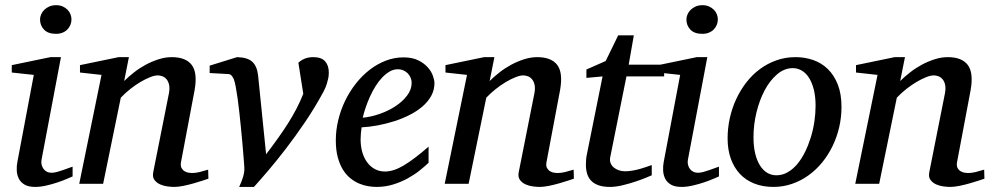

<svg xmlns="http://www.w3.org/2000/svg" viewBox="-20 -717 3863 749"><path d="M263.2 -28.8Q257.3 -26.4 241.7 -19.5Q226.1 -12.7 205.1 -5.6Q184.1 1.5 160.9 6.8Q137.7 12.2 117.2 12.2Q91.3 12.2 76.2 3.4Q61 -5.4 53.7 -19.5Q46.4 -33.7 45.4 -51.3Q44.4 -68.8 47.9 -85.9L111.8 -424.8L25.9 -434.1V-462.9L176.8 -494.1H217.8L142.1 -94.2Q140.1 -84 142.3 -74.7Q144.5 -65.4 149.7 -58.3Q154.8 -51.3 162.8 -47.1Q170.9 -43 181.2 -43Q189.9 -43 201.9 -46.1Q213.9 -49.3 225.8 -53.5Q237.8 -57.6 248 -61.5Q258.3 -65.4 263.2 -66.9ZM258.8 -641.1Q258.8 -629.9 254.6 -619.9Q250.5 -609.9 242.9 -602.1Q235.4 -594.2 224.1 -589.6Q212.9 -585 198.2 -585Q167.5 -585 151.9 -601.3Q136.2 -617.7 136.2 -641.1Q136.2 -650.9 140.4 -660.6Q144.5 -670.4 152.6 -678.5Q160.6 -686.5 172.4 -691.7Q184.1 -696.8 199.2 -696.8Q213.4 -696.8 224.4 -691.9Q235.4 -687 243.2 -679.2Q251 -671.4 254.9 -661.4Q258.8 -651.4 258.8 -641.1Z M793 -20Q786.6 -17.6 770.8 -12.5Q754.9 -7.3 735.4 -1.7Q715.8 3.9 695.3 8.1Q674.8 12.2 659.2 12.2Q650.4 12.2 635 10.5Q619.6 8.8 605.5 2.7Q591.3 -3.4 582.5 -15.1Q573.7 -26.9 578.1 -46.9L639.2 -354Q642.6 -374 639.4 -387.2Q636.2 -400.4 629.2 -408.4Q622.1 -416.5 612.8 -419.7Q603.5 -422.9 595.2 -422.9Q583 -422.9 565.2 -415.8Q547.4 -408.7 527.6 -397Q507.8 -385.3 487.8 -369.4Q467.8 -353.5 451.2 -335.9L382.3 0H289.1L376 -424.8L292 -434.1V-462.9L442.9 -494.1H482.9L464.4 -400.9Q481 -417.5 502.4 -434.3Q523.9 -451.2 548.3 -464.4Q572.8 -477.5 598.9 -485.8Q625 -494.1 649.9 -494.1Q704.6 -494.1 727.8 -463.9Q751 -433.6 739.3 -366.2L686 -84Q683.6 -69.8 688.2 -61.5Q692.9 -53.2 700.4 -48.8Q708 -44.4 716.3 -43.2Q724.6 -42 729 -42Q742.7 -42 758.8 -45.9Q774.9 -49.8 792 -55.2Z M1262.7 -434.1Q1262.7 -421.4 1260.3 -410.2Q1257.8 -398.9 1254.6 -389.2Q1251.5 -379.4 1247.8 -371.6Q1244.1 -363.8 1241.7 -358.9Q1208.5 -297.4 1170.4 -241.2Q1132.3 -185.1 1095.7 -137.5Q1059.1 -89.8 1026.4 -51.5Q993.7 -13.2 970.7 12.2H913.1Q923.3 -9.8 928.7 -28.6Q934.1 -47.4 933.1 -64Q933.1 -65.4 932.1 -78.9Q931.2 -92.3 929.4 -113.5Q927.7 -134.8 925.3 -162.1Q922.9 -189.5 919.9 -218.8Q917 -248 913.8 -277.6Q910.6 -307.1 907 -332.8Q903.3 -358.4 899.7 -378.2Q896 -397.9 892.1 -408.2Q887.2 -418.5 882.3 -423.3Q877.4 -428.2 869.1 -428.2L797.9 -432.1V-460.9L904.8 -494.1Q945.8 -493.2 964.4 -475.8Q982.9 -458.5 986.8 -422.9L1018.1 -115.2Q1043.5 -148.4 1064.9 -178.5Q1086.4 -208.5 1104.2 -236.8Q1122.1 -265.1 1136.7 -293.2Q1151.4 -321.3 1163.1 -351.1L1144 -472.2Q1153.8 -481.9 1168.5 -488Q1183.1 -494.1 1201.7 -494.1Q1233.9 -494.1 1248.3 -477.8Q1262.7 -461.4 1262.7 -434.1Z M1585.9 -394Q1585.9 -403.8 1582 -413.3Q1578.1 -422.9 1571.3 -430.2Q1564.5 -437.5 1554.2 -442.1Q1543.9 -446.8 1531.7 -446.8Q1515.1 -446.8 1500 -438Q1484.9 -429.2 1470.9 -414.6Q1457 -399.9 1445.1 -380.9Q1433.1 -361.8 1423.6 -340.8Q1414.1 -319.8 1406.7 -298.3Q1399.4 -276.9 1395 -257.8Q1426.8 -260.7 1460.7 -272.5Q1494.6 -284.2 1522.5 -302.5Q1550.3 -320.8 1568.1 -344.2Q1585.9 -367.7 1585.9 -394ZM1674.8 -393.1Q1674.8 -365.7 1662.1 -342.8Q1649.4 -319.8 1627.7 -301.3Q1606 -282.7 1577.4 -268.3Q1548.8 -253.9 1517.3 -243.9Q1485.8 -233.9 1453.1 -227.8Q1420.4 -221.7 1390.6 -220.2Q1389.2 -210.4 1387.9 -196.8Q1386.7 -183.1 1386.7 -173.8Q1386.7 -146.5 1393.3 -123.5Q1399.9 -100.6 1412.4 -83.7Q1424.8 -66.9 1442.4 -57.4Q1460 -47.9 1481.9 -47.9Q1515.6 -47.9 1556.2 -72.3Q1596.7 -96.7 1651.9 -145V-82Q1637.7 -68.4 1617.2 -52Q1596.7 -35.6 1570.6 -21.2Q1544.4 -6.8 1513.7 2.7Q1482.9 12.2 1448.7 12.2Q1433.6 12.2 1415.8 9.3Q1397.9 6.3 1380.4 -1.2Q1362.8 -8.8 1346.4 -22Q1330.1 -35.2 1317.6 -55.4Q1305.2 -75.7 1297.6 -103.8Q1290 -131.8 1290 -169.9Q1290 -209.5 1299.6 -248.8Q1309.1 -288.1 1326.4 -324Q1343.8 -359.9 1368.2 -390.9Q1392.6 -421.9 1421.9 -444.6Q1451.2 -467.3 1484.6 -480.2Q1518.1 -493.2 1553.7 -493.2Q1588.4 -493.2 1611.6 -481.7Q1634.8 -470.2 1648.9 -454.1Q1663.1 -438 1668.9 -420.9Q1674.8 -403.8 1674.8 -393.1Z M2218.8 -20Q2212.4 -17.6 2196.5 -12.5Q2180.7 -7.3 2161.1 -1.7Q2141.6 3.9 2121.1 8.1Q2100.6 12.2 2085 12.2Q2076.2 12.2 2060.8 10.5Q2045.4 8.8 2031.2 2.7Q2017.1 -3.4 2008.3 -15.1Q1999.5 -26.9 2003.9 -46.9L2064.9 -354Q2068.4 -374 2065.2 -387.2Q2062 -400.4 2054.9 -408.4Q2047.9 -416.5 2038.6 -419.7Q2029.3 -422.9 2021 -422.9Q2008.8 -422.9 1991 -415.8Q1973.1 -408.7 1953.4 -397Q1933.6 -385.3 1913.6 -369.4Q1893.6 -353.5 1877 -335.9L1808.1 0H1714.8L1801.8 -424.8L1717.8 -434.1V-462.9L1868.7 -494.1H1908.7L1890.1 -400.9Q1906.7 -417.5 1928.2 -434.3Q1949.7 -451.2 1974.1 -464.4Q1998.5 -477.5 2024.7 -485.8Q2050.8 -494.1 2075.7 -494.1Q2130.4 -494.1 2153.6 -463.9Q2176.8 -433.6 2165 -366.2L2111.8 -84Q2109.4 -69.8 2114 -61.5Q2118.7 -53.2 2126.2 -48.8Q2133.8 -44.4 2142.1 -43.2Q2150.4 -42 2154.8 -42Q2168.5 -42 2184.6 -45.9Q2200.7 -49.8 2217.8 -55.2Z M2423.8 -418.9 2360.8 -105Q2357.9 -91.8 2361.8 -81.3Q2365.7 -70.8 2374.3 -63.7Q2382.8 -56.6 2394.3 -52.7Q2405.8 -48.8 2418.5 -48.8Q2432.6 -48.8 2447.8 -51.5Q2462.9 -54.2 2476.8 -58.1Q2490.7 -62 2502.7 -66.2Q2514.6 -70.3 2522.5 -73.2V-33.2Q2516.1 -30.3 2498 -22.9Q2480 -15.6 2456.5 -7.8Q2433.1 0 2407.2 6.1Q2381.3 12.2 2359.9 12.2Q2332.5 12.2 2314.5 5.6Q2296.4 -1 2285.6 -12.5Q2274.9 -23.9 2270.3 -39.8Q2265.6 -55.7 2265.6 -74.2Q2265.6 -84 2266.4 -94.2Q2267.1 -104.5 2269.5 -115.2L2330.6 -418.9L2267.6 -413.1V-445.8L2342.8 -479L2391.6 -579.1H2452.6L2432.6 -464.8H2570.8V-418.9Z M2784.7 -28.8Q2778.8 -26.4 2763.2 -19.5Q2747.6 -12.7 2726.6 -5.6Q2705.6 1.5 2682.4 6.8Q2659.2 12.2 2638.7 12.2Q2612.8 12.2 2597.7 3.4Q2582.5 -5.4 2575.2 -19.5Q2567.9 -33.7 2566.9 -51.3Q2565.9 -68.8 2569.3 -85.9L2633.3 -424.8L2547.4 -434.1V-462.9L2698.2 -494.1H2739.3L2663.6 -94.2Q2661.6 -84 2663.8 -74.7Q2666 -65.4 2671.1 -58.3Q2676.3 -51.3 2684.3 -47.1Q2692.4 -43 2702.6 -43Q2711.4 -43 2723.4 -46.1Q2735.4 -49.3 2747.3 -53.5Q2759.3 -57.6 2769.5 -61.5Q2779.8 -65.4 2784.7 -66.9ZM2780.3 -641.1Q2780.3 -629.9 2776.1 -619.9Q2772 -609.9 2764.4 -602.1Q2756.8 -594.2 2745.6 -589.6Q2734.4 -585 2719.7 -585Q2689 -585 2673.3 -601.3Q2657.7 -617.7 2657.7 -641.1Q2657.7 -650.9 2661.9 -660.6Q2666 -670.4 2674.1 -678.5Q2682.1 -686.5 2693.8 -691.7Q2705.6 -696.8 2720.7 -696.8Q2734.9 -696.8 2745.8 -691.9Q2756.8 -687 2764.6 -679.2Q2772.5 -671.4 2776.4 -661.4Q2780.3 -651.4 2780.3 -641.1Z M3161.6 -304.2Q3161.6 -339.8 3154.8 -367.2Q3147.9 -394.5 3136.2 -413.1Q3124.5 -431.6 3108.2 -441.4Q3091.8 -451.2 3072.8 -451.2Q3040 -451.2 3012 -427.5Q2983.9 -403.8 2963.4 -365.5Q2942.9 -327.1 2931.2 -279.1Q2919.4 -231 2919.4 -182.1Q2919.4 -145 2926.3 -117.2Q2933.1 -89.4 2945.3 -70.6Q2957.5 -51.8 2973.6 -42.5Q2989.7 -33.2 3008.8 -33.2Q3032.2 -33.2 3053 -45.2Q3073.7 -57.1 3090.6 -77.4Q3107.4 -97.7 3120.6 -124.5Q3133.8 -151.4 3143.1 -181.4Q3152.3 -211.4 3157 -243.2Q3161.6 -274.9 3161.6 -304.2ZM3262.7 -299.8Q3262.7 -259.3 3253.7 -220.5Q3244.6 -181.6 3227.8 -147Q3210.9 -112.3 3187.3 -83.3Q3163.6 -54.2 3134 -33Q3104.5 -11.7 3069.8 0.2Q3035.2 12.2 2996.6 12.2Q2955.6 12.2 2922.4 -1Q2889.2 -14.2 2866.2 -38.8Q2843.3 -63.5 2830.8 -98.4Q2818.4 -133.3 2818.4 -176.8Q2818.4 -217.3 2827.1 -256.6Q2835.9 -295.9 2852.3 -331.1Q2868.7 -366.2 2892.1 -396.2Q2915.5 -426.3 2945.1 -448Q2974.6 -469.7 3009.5 -481.9Q3044.4 -494.1 3083.5 -494.1Q3119.6 -494.1 3152.1 -482.9Q3184.6 -471.7 3209.2 -447.8Q3233.9 -423.8 3248.3 -387.2Q3262.7 -350.6 3262.7 -299.8Z M3820.3 -20Q3814 -17.6 3798.1 -12.5Q3782.2 -7.3 3762.7 -1.7Q3743.2 3.9 3722.7 8.1Q3702.1 12.2 3686.5 12.2Q3677.7 12.2 3662.4 10.5Q3647 8.8 3632.8 2.7Q3618.7 -3.4 3609.9 -15.1Q3601.1 -26.9 3605.5 -46.9L3666.5 -354Q3669.9 -374 3666.7 -387.2Q3663.6 -400.4 3656.5 -408.4Q3649.4 -416.5 3640.1 -419.7Q3630.9 -422.9 3622.6 -422.9Q3610.4 -422.9 3592.5 -415.8Q3574.7 -408.7 3554.9 -397Q3535.2 -385.3 3515.1 -369.4Q3495.1 -353.5 3478.5 -335.9L3409.7 0H3316.4L3403.3 -424.8L3319.3 -434.1V-462.9L3470.2 -494.1H3510.3L3491.7 -400.9Q3508.3 -417.5 3529.8 -434.3Q3551.3 -451.2 3575.7 -464.4Q3600.1 -477.5 3626.2 -485.8Q3652.3 -494.1 3677.2 -494.1Q3731.9 -494.1 3755.1 -463.9Q3778.3 -433.6 3766.6 -366.2L3713.4 -84Q3710.9 -69.8 3715.6 -61.5Q3720.2 -53.2 3727.8 -48.8Q3735.4 -44.4 3743.7 -43.2Q3752 -42 3756.3 -42Q3770 -42 3786.1 -45.9Q3802.2 -49.8 3819.3 -55.2Z"/></svg>

Font: Charis SIL Am
Style: Italic
Weight: 400
Italic angle: -11°
Foundry: SIL International
Version: Version 5.000